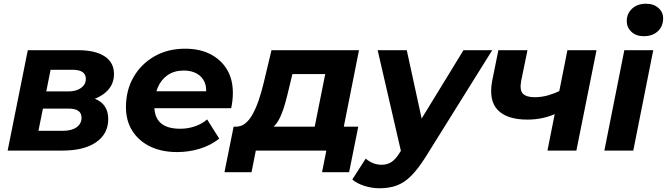

<svg xmlns="http://www.w3.org/2000/svg" viewBox="-20 -807 3574 1029"><path d="M21 0 129 -538H399Q491 -538 541 -505Q591 -472 591 -410Q591 -342 531.5 -300.5Q472 -259 373 -259L386 -294Q472 -294 516 -263Q560 -232 560 -168Q560 -90 495.5 -45Q431 0 315 0ZM186 -106H318Q364 -106 390.5 -125Q417 -144 417 -176Q417 -201 399.5 -213Q382 -225 346 -225H210ZM228 -317H346Q388 -317 414 -335.5Q440 -354 440 -384Q440 -409 422 -421Q404 -433 369 -433H251Z M930 8Q846 8 784.5 -22Q723 -52 689 -106Q655 -160 655 -233Q655 -323 695.5 -393.5Q736 -464 807.5 -505Q879 -546 972 -546Q1051 -546 1108 -516.5Q1165 -487 1196.5 -434.5Q1228 -382 1228 -309Q1228 -288 1225.5 -267Q1223 -246 1219 -227H774L790 -318H1146L1082 -290Q1090 -335 1077 -365.5Q1064 -396 1035 -412.5Q1006 -429 965 -429Q914 -429 878.5 -404.5Q843 -380 825 -337Q807 -294 807 -240Q807 -178 841.5 -147.5Q876 -117 946 -117Q987 -117 1025 -130Q1063 -143 1090 -167L1155 -64Q1108 -27 1049.5 -9.5Q991 8 930 8Z M1655 -70 1723 -410H1547L1529 -335Q1519 -292 1508.5 -254Q1498 -216 1484 -184.5Q1470 -153 1451 -132.5Q1432 -112 1403 -104L1244 -128Q1273 -128 1295.5 -146.5Q1318 -165 1335.5 -197.5Q1353 -230 1367 -271.5Q1381 -313 1392 -358L1435 -538H1904L1811 -70ZM1183 116 1232 -128H1900L1851 116H1706L1729 0H1351L1328 116Z M2014 202Q1973 202 1932.5 189Q1892 176 1868 155L1940 43Q1957 58 1978.5 67Q2000 76 2026 76Q2056 76 2078.5 61Q2101 46 2123 10L2166 -58L2180 -74L2464 -538H2618L2260 36Q2220 99 2183.5 135.5Q2147 172 2106.5 187Q2066 202 2014 202ZM2133 21 2004 -538H2160L2258 -88Z M2969 -203Q2934 -185 2892.5 -175.5Q2851 -166 2807 -166Q2697 -166 2647.5 -217.5Q2598 -269 2618 -375L2651 -538H2807L2773 -373Q2764 -323 2783 -304.5Q2802 -286 2845 -286Q2882 -286 2917 -296Q2952 -306 2983 -321ZM2914 0 3021 -538H3177L3069 0Z M3219 0 3326 -538H3481L3374 0ZM3430 -613Q3389 -613 3364 -636.5Q3339 -660 3339 -694Q3339 -734 3367.5 -760.5Q3396 -787 3442 -787Q3483 -787 3508.5 -764.5Q3534 -742 3534 -709Q3534 -666 3505.5 -639.5Q3477 -613 3430 -613Z"/></svg>

Font: MOST Montserrat
Style: Bold Italic
Weight: 700
Italic angle: -11.3°
Designer: Julieta Ulanovsky
Foundry: Julieta Ulanovsky
Version: Version 8.000;March 11, 2024;FontCreator 15.0.0.2926 64-bit